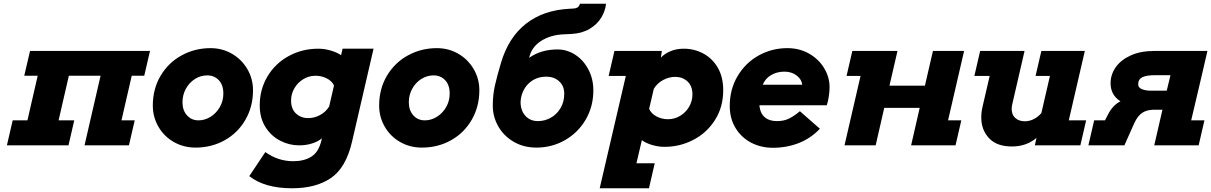

<svg xmlns="http://www.w3.org/2000/svg" viewBox="-20 -779 6491 1029"><path d="M141 -506H784L753 -373H686L631 -134H702L671 0H433L519 -373H349L294 -134H378L347 0H17L48 -134H127L182 -373H110Z M1108 -521Q1171 -521 1223 -491Q1275 -461 1305.5 -409Q1336 -357 1336 -295Q1336 -208 1295.5 -137.5Q1255 -67 1184.5 -27.5Q1114 12 1028 12Q964 12 911.5 -18Q859 -48 829 -100Q799 -152 799 -213Q799 -303 841 -373.5Q883 -444 954 -482.5Q1025 -521 1108 -521ZM1044 -134Q1078 -134 1108.5 -153Q1139 -172 1158 -205Q1177 -238 1177 -277Q1177 -324 1152.5 -349.5Q1128 -375 1091 -375Q1055 -375 1024.5 -355.5Q994 -336 976 -303Q958 -270 958 -231Q958 -188 982 -161Q1006 -134 1044 -134Z M1583 0Q1530 0 1481.5 -25Q1433 -50 1402.5 -98.5Q1372 -147 1372 -214Q1372 -300 1413.5 -369.5Q1455 -439 1527 -478.5Q1599 -518 1686 -518Q1720 -518 1754.5 -507.5Q1789 -497 1808 -483L1816 -518H1982L1867 -21Q1835 119 1754.5 174.5Q1674 230 1545 230Q1399 230 1316 165L1402 36Q1470 85 1552 85Q1609 85 1648 61Q1687 37 1702 -24L1705 -38Q1686 -21 1653.5 -10.5Q1621 0 1583 0ZM1744 -208 1770 -321Q1758 -346 1730 -359.5Q1702 -373 1671 -373Q1636 -373 1606 -355Q1576 -337 1558 -306.5Q1540 -276 1540 -240Q1540 -195 1566.5 -170.5Q1593 -146 1632 -146Q1664 -146 1694.5 -162Q1725 -178 1744 -208Z M2321 -521Q2384 -521 2436 -491Q2488 -461 2518.5 -409Q2549 -357 2549 -295Q2549 -208 2508.5 -137.5Q2468 -67 2397.5 -27.5Q2327 12 2241 12Q2177 12 2124.5 -18Q2072 -48 2042 -100Q2012 -152 2012 -213Q2012 -303 2054 -373.5Q2096 -444 2167 -482.5Q2238 -521 2321 -521ZM2257 -134Q2291 -134 2321.5 -153Q2352 -172 2371 -205Q2390 -238 2390 -277Q2390 -324 2365.5 -349.5Q2341 -375 2304 -375Q2268 -375 2237.5 -355.5Q2207 -336 2189 -303Q2171 -270 2171 -231Q2171 -188 2195 -161Q2219 -134 2257 -134Z M2621 -213Q2621 -270 2632.5 -321Q2644 -372 2665 -442Q2705 -578 2798.5 -651.5Q2892 -725 3032 -732L3050 -733Q3069 -734 3077 -740.5Q3085 -747 3088 -759H3228Q3224 -720 3202 -684Q3180 -648 3139.5 -624Q3099 -600 3042 -597L3001 -595Q2930 -592 2879 -559Q2828 -526 2816 -469Q2879 -514 2968 -514Q3019 -514 3063 -485.5Q3107 -457 3133.5 -406.5Q3160 -356 3160 -295Q3160 -208 3119 -138Q3078 -68 3008 -28Q2938 12 2855 12Q2786 12 2732.5 -19.5Q2679 -51 2650 -102.5Q2621 -154 2621 -213ZM3004 -277Q3004 -318 2977 -343Q2950 -368 2908 -368Q2857 -368 2821.5 -339Q2786 -310 2774 -262Q2770 -243 2770 -232Q2770 -187 2795.5 -158.5Q2821 -130 2863 -130Q2899 -130 2931 -147.5Q2963 -165 2983.5 -198.5Q3004 -232 3004 -277Z M3527 -506 3522 -470Q3541 -491 3573 -504.5Q3605 -518 3645 -518Q3701 -518 3749.5 -492Q3798 -466 3827 -416Q3856 -366 3856 -296Q3856 -205 3812 -136Q3768 -67 3696 -29.5Q3624 8 3542 8Q3507 8 3473 -2.5Q3439 -13 3420 -28L3391 96H3489L3458 230H3194L3334 -372H3242L3273 -506ZM3484 -303 3459 -196Q3470 -170 3498.5 -155Q3527 -140 3560 -140Q3595 -140 3625 -158Q3655 -176 3673 -206.5Q3691 -237 3691 -273Q3691 -318 3664.5 -342.5Q3638 -367 3599 -367Q3566 -367 3534.5 -350.5Q3503 -334 3484 -303Z M4062 -171Q4085 -130 4145 -130Q4181 -130 4208.5 -143.5Q4236 -157 4267 -183L4374 -89Q4326 -38 4261.5 -12.5Q4197 13 4122 13Q4058 13 4005.5 -14.5Q3953 -42 3922 -93Q3891 -144 3891 -211Q3891 -301 3933.5 -372Q3976 -443 4046.5 -482Q4117 -521 4200 -521Q4264 -521 4315.5 -492Q4367 -463 4396.5 -414.5Q4426 -366 4426 -311Q4426 -291 4422 -263Q4418 -235 4411 -215H4050Q4052 -190 4062 -171ZM4068 -325H4279Q4277 -353 4250 -374Q4223 -395 4184 -395Q4144 -395 4112.5 -376.5Q4081 -358 4068 -325Z M4548 -506H4790L4747 -320H4937L4980 -506H5147L5061 -134H5132L5101 0H4863L4909 -201H4719L4673 0H4506L4592 -372H4517Z M5794 -506 5708 -134H5801L5770 0H5526L5535 -40Q5481 6 5403 6Q5325 6 5284 -35Q5239 -80 5239 -149Q5239 -179 5246 -208L5284 -372H5202L5233 -506H5471L5405 -220Q5402 -207 5402 -195Q5402 -164 5421.5 -146.5Q5441 -129 5473 -129Q5497 -129 5520 -140.5Q5543 -152 5561 -173L5607 -372H5530L5561 -506Z M5844 -134H5902L5918 -165Q5944 -216 5985 -236Q5932 -270 5932 -333Q5932 -379 5959.5 -418.5Q5987 -458 6040 -482Q6093 -506 6167 -506H6451L6421 -376L6364 -134H6435L6404 0H6166L6210 -191H6162Q6124 -190 6100.5 -173.5Q6077 -157 6060 -121L6006 0H5813ZM6233 -293 6253 -376H6169Q6124 -376 6102 -365Q6080 -354 6080 -327Q6080 -310 6099 -301.5Q6118 -293 6150 -293Z"/></svg>

Font: Arvo
Style: Bold Italic
Weight: 700
Italic angle: -13°
Designer: Anton Koovit (Cyrillic Expansion: Cyreal)
Foundry: Anton Koovit, Yassin Baggar
Version: Version 3.000